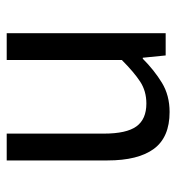

<svg xmlns="http://www.w3.org/2000/svg" viewBox="4 -542 538 587"><g transform="rotate(90 273.5 -249.0)"><path d="M82 0V-486H150L157 -416H160Q195 -451 233.5 -474.5Q272 -498 323 -498Q400 -498 435.5 -450Q471 -402 471 -308V0H389V-297Q389 -366 367 -396.5Q345 -427 297 -427Q259 -427 230 -408Q201 -389 164 -352V0Z"/></g></svg>

Font: Processing Sans Pro
Style: Regular
Weight: 400
Designer: Paul D. Hunt
Foundry: Adobe Systems Incorporated
Version: Version 2.020;PS 2.000;hotconv 1.0.86;makeotf.lib2.5.63406